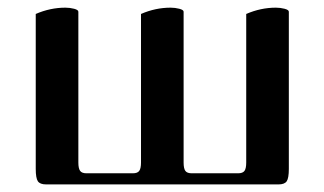

<svg xmlns="http://www.w3.org/2000/svg" viewBox="-20 -486 855 506"><path d="M74.2 -41V-449.2Q112.3 -465.8 152.3 -465.8Q164.1 -465.8 175.3 -462.9Q186.5 -460 186.5 -455.1V-57.6Q186.5 -42 191.2 -35.6Q195.8 -29.3 208 -29.3H330.1Q342.3 -29.3 346.9 -35.6Q351.6 -42 351.6 -57.6V-449.2Q389.6 -465.8 429.7 -465.8Q441.4 -465.8 452.6 -462.9Q463.9 -460 463.9 -455.1V-57.6Q463.9 -42 468.5 -35.6Q473.1 -29.3 485.4 -29.3H607.4Q619.6 -29.3 624.3 -35.6Q628.9 -42 628.9 -57.6V-449.2Q667 -465.8 707 -465.8Q718.8 -465.8 730 -462.9Q741.2 -460 741.2 -455.1V-41Q741.2 -16.6 735.6 -8.3Q730 0 713.9 0H101.6Q85.4 0 79.8 -8.3Q74.2 -16.6 74.2 -41Z"/></svg>

Font: Monomachus
Style: Medium
Weight: 500
Designer: Alexey Kryukov
Version: Version 1.0